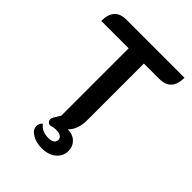

<svg xmlns="http://www.w3.org/2000/svg" viewBox="-262 -828 1194 1194"><g transform="rotate(45 335.5 -231.0)"><path d="M205 165Q205 137 224 125Q252 164 311 164Q336 164 349.5 154.5Q363 145 363 129Q363 111 348.5 102Q334 93 308 93Q287 93 269 99Q256 103 246 94.5Q236 86 236 72Q236 63 241 55L269 8V-584H28Q28 -700 133 -700H644Q644 -584 538 -584H403V-86Q403 -4 358 40Q402 40 429 66Q456 92 456 132Q456 178 420.5 208Q385 238 325 238Q276 238 240.5 216.5Q205 195 205 165Z"/></g></svg>

Font: K2D
Style: Bold
Weight: 700
Designer: Katatrad Aksorn Co.,Ltd.
Foundry: Cadson Demak Co.,Ltd.
Version: Version 1.000; ttfautohint (v1.6)